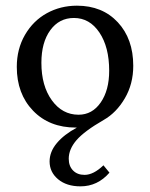

<svg xmlns="http://www.w3.org/2000/svg" viewBox="-20 -448 536 686"><path d="M267.6 217.8Q217.8 217.8 187.5 192.4Q157.2 167 157.2 128.9Q157.2 94.2 182.9 63.5Q208.5 32.7 254.9 7.8H251Q156.2 7.8 98.1 -52.5Q40 -112.8 40 -209Q40 -272.9 69.3 -323.5Q98.6 -374 147.5 -400.9Q196.3 -427.7 254.9 -427.7Q345.7 -427.7 400.9 -368.4Q456.1 -309.1 456.1 -212.9Q456.1 -147.9 426 -96.7Q396 -45.4 350.6 -19.5Q281.2 20.5 253.4 52.7Q225.6 85 225.6 119.1Q225.6 145.5 241 161.1Q256.3 176.8 282.2 176.8Q314 176.8 349.6 142.6L371.1 168.9Q328.6 217.8 267.6 217.8ZM260.7 -38.1Q309.6 -38.1 339.8 -81.8Q370.1 -125.5 370.1 -195.3Q370.1 -279.8 335.2 -331.8Q300.3 -383.8 244.1 -383.8Q191.4 -383.8 159.7 -340.1Q127.9 -296.4 127.9 -223.6Q127.9 -141.1 165.3 -89.6Q202.6 -38.1 260.7 -38.1Z"/></svg>

Font: Crimson Pro
Style: Regular
Weight: 400
Designer: Jacques Le Bailly
Foundry: Baron von Fonthausen
Version: Version 1.003